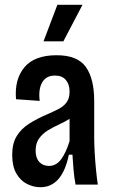

<svg xmlns="http://www.w3.org/2000/svg" viewBox="-20 -772 471 803"><path d="M149 11Q120 11 92.5 -3Q65 -17 48 -47Q31 -77 31 -125Q31 -172 50 -203Q69 -234 103 -255.5Q137 -277 180 -295Q205 -306 225.5 -316.5Q246 -327 258.5 -344Q271 -361 271 -389Q271 -419 255.5 -437.5Q240 -456 210 -456Q173 -456 156.5 -427.5Q140 -399 146 -350L47 -357Q40 -440 82 -490.5Q124 -541 217 -541Q304 -541 339 -492Q374 -443 374 -349V-196Q374 -170 376 -134Q378 -98 381.5 -62.5Q385 -27 389 0H296Q290 -32 287.5 -63Q285 -94 283 -125H268Q240 11 149 11ZM185 -78Q215 -78 235.5 -105.5Q256 -133 271 -182V-275Q250 -262 226 -251Q202 -240 180 -226.5Q158 -213 143.5 -193Q129 -173 129 -142Q129 -111 144.5 -94.5Q160 -78 185 -78ZM245 -599H162L220 -752H325Z"/></svg>

Font: Bricolage Grotesque 12pt Condensed Medium
Style: Regular
Weight: 500
Width: 3
Designer: Mathieu Triay
Foundry: Atelier Triay
Version: Version 1.001; ttfautohint (v1.8.4.7-5d5b);gftools[0.9.33.de